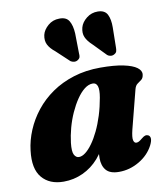

<svg xmlns="http://www.w3.org/2000/svg" viewBox="-84 -813 786 898"><g transform="rotate(-10 309.0 -364.0)"><path d="M504.5 -170.5Q495.5 -134 499 -120.2Q502.5 -106.5 512.5 -106.5Q519 -106.5 525 -109.8Q531 -113 540.5 -121Q552 -130.5 559 -132.2Q566 -134 573 -130.5Q582 -126 582.5 -113.8Q583 -101.5 573 -82Q550.5 -39 505.2 -12.5Q460 14 409.5 14Q367 14 348.5 -7.2Q330 -28.5 330 -65Q330 -77.5 331 -91Q332 -104.5 334.5 -119.5Q337 -134.5 340.5 -151Q344 -167.5 349 -185L362 -150Q346.5 -100 314 -63Q281.5 -26 238.2 -6Q195 14 146.5 14Q79.5 14 43.8 -28.2Q8 -70.5 18.5 -156Q24 -204 43.8 -251Q63.5 -298 96.5 -339.8Q129.5 -381.5 175.2 -413.2Q221 -445 279.2 -463.2Q337.5 -481.5 406.5 -481.5Q473 -481.5 516 -472.5Q559 -463.5 579 -448.5Q599 -433.5 596.5 -415Q594.5 -398.5 585 -391.5Q575.5 -384.5 565.8 -377.5Q556 -370.5 551.5 -353.5ZM210.5 -158.5Q206 -118 214.2 -102.5Q222.5 -87 236.5 -87Q251.5 -87 268 -99.8Q284.5 -112.5 301.2 -135.8Q318 -159 333.2 -190.8Q348.5 -222.5 360.8 -261.5Q373 -300.5 380.5 -343.5Q387 -380.5 381.2 -397.5Q375.5 -414.5 359 -414.5Q339 -414.5 319.2 -399Q299.5 -383.5 281.8 -357.2Q264 -331 249 -297.8Q234 -264.5 224.2 -228.5Q214.5 -192.5 210.5 -158.5ZM319 -659.5 320.5 -564Q321.5 -555.5 320 -548Q318.5 -540.5 309.5 -534.5Q301.5 -529 292 -529.8Q282.5 -530.5 275 -535.5L213.5 -593Q189.5 -612 179.8 -631.5Q170 -651 175.5 -677.5Q181 -701 203.8 -720.8Q226.5 -740.5 257.5 -740.5Q290.5 -741.5 303.8 -719.5Q317 -697.5 319 -659.5ZM497 -656.5 495.5 -561Q495.5 -551.5 493.5 -544Q491.5 -536.5 482.5 -531.5Q474.5 -526.5 465 -527.5Q455.5 -528.5 449 -534L390.5 -594Q367.5 -615 358.8 -635Q350 -655 357 -681.5Q363.5 -705 387 -723.8Q410.5 -742.5 441 -742Q474 -741.5 485.8 -718.2Q497.5 -695 497 -656.5Z"/></g></svg>

Font: Fraunces ExtraBold
Style: Italic
Weight: 800
Italic angle: -16°
Version: Version 1.000;[b76b70a41]